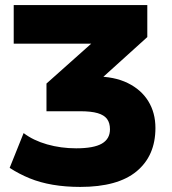

<svg xmlns="http://www.w3.org/2000/svg" viewBox="-20 -725 676 756"><path d="M296 11Q238 11 188 2.5Q138 -6 96.5 -23Q55 -40 18 -64L73 -201Q111 -172 165.5 -156.5Q220 -141 280 -141Q349 -141 381 -159.5Q413 -178 413 -216Q413 -241 401.5 -256.5Q390 -272 364.5 -279.5Q339 -287 295 -287H163V-396L384 -593L385 -553H34V-705H560V-579L342 -382L298 -424H354Q430 -424 483 -398Q536 -372 564 -326.5Q592 -281 592 -221Q592 -112 518 -50.5Q444 11 296 11Z"/></svg>

Font: Nunito Sans 11pt Black
Style: Regular
Weight: 900
Version: Version 3.101;gftools[0.9.27]